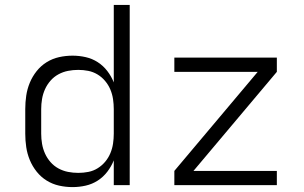

<svg xmlns="http://www.w3.org/2000/svg" viewBox="-20 -755 1240 783"><path d="M276 8Q248 8 221 2Q194 -4 170.5 -18.5Q147 -33 129.5 -55Q112 -77 101.5 -102.5Q91 -128 87 -155Q83 -182 83 -210V-310Q83 -338 87 -365Q91 -392 101.5 -417.5Q112 -443 129.5 -465Q147 -487 170.5 -501.5Q194 -516 221 -522Q248 -528 276 -528Q303 -528 329.5 -522Q356 -516 378.5 -501.5Q401 -487 417.5 -465.5Q434 -444 444 -419V-735H509V0H444V-101Q434 -76 417.5 -54.5Q401 -33 378.5 -18.5Q356 -4 329.5 2Q303 8 276 8ZM299 -50Q299 -50 299.5 -50Q300 -50 300 -50Q320 -50 340.5 -54Q361 -58 378.5 -69Q396 -80 409 -95.5Q422 -111 430 -130Q438 -149 441 -169.5Q444 -190 444 -210V-310Q444 -330 441 -350.5Q438 -371 430 -390Q422 -409 408.5 -425Q395 -441 377.5 -451.5Q360 -462 340 -466Q320 -470 299 -470Q278 -470 257.5 -466Q237 -462 218.5 -452Q200 -442 186 -426Q172 -410 163.5 -391Q155 -372 151.5 -351.5Q148 -331 148 -310V-210Q148 -189 151.5 -168.5Q155 -148 163.5 -129Q172 -110 186 -94Q200 -78 218.5 -68Q237 -58 257.5 -54Q278 -50 299 -50ZM691 0V-58L1031 -462H691V-520H1109V-462L769 -58H1109V0Z"/></svg>

Font: Iosevka Aile Custom Light
Style: Regular
Weight: 300
Designer: Belleve Invis
Foundry: Belleve Invis
Version: Version 17.0.2; ttfautohint (v1.8.3)